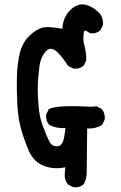

<svg xmlns="http://www.w3.org/2000/svg" viewBox="-20 -826 540 855"><path d="M305.2 6.8 285.6 -2.9 283.7 -3.9 282.7 -5.4Q265.1 -26.4 268.6 -55.7L271 -81.1Q241.7 -74.7 212.9 -78.1Q203.6 -79.1 195.3 -81.1Q187 -83 179 -85.9Q170.9 -88.9 163.8 -92.5Q156.7 -96.2 149.9 -101.1Q141.1 -106.9 133.8 -115Q126.5 -123 120.1 -132.6Q113.8 -142.1 108.9 -153.3Q104 -164.1 98.9 -177Q93.8 -189.9 88.4 -205.3Q83 -220.7 77.6 -238.3Q60.5 -292 57.1 -363.3Q53.7 -433.6 55.2 -484.4Q56.6 -535.2 66.4 -582Q77.1 -630.9 106 -661.6Q135.3 -691.9 165 -701.7Q192.4 -710.4 257.8 -697.8Q258.8 -720.7 266.1 -740Q273.4 -759.3 287.1 -774.9Q319.3 -811 355.5 -805.7Q389.2 -800.3 421.9 -768.6L422.4 -768.1L422.9 -767.6Q440.9 -745.1 438.5 -715.8V-714.4L437.5 -712.4L427.7 -692.9L426.8 -690.9L425.3 -689.9Q408.7 -675.3 382.8 -677.7L379.9 -678.2L377.9 -679.7Q376.5 -681.2 375 -682.1Q373.5 -683.1 372.1 -683.8Q370.6 -684.6 369.4 -685.3Q368.2 -686 367.2 -686.8Q366.2 -687.5 365.2 -688Q364.3 -688.5 363.3 -688.7Q362.3 -689 361.6 -689.2Q360.8 -689.5 360.4 -689.5Q358.4 -689.9 357.4 -689.9Q356.4 -689.9 355.5 -688Q354.5 -686 353.5 -680.7Q350.6 -666 351.1 -652.1Q351.6 -638.2 355.5 -624.5Q359.9 -609.4 362.1 -593Q364.3 -576.7 364.3 -559.6V-557.1L363.3 -555.2L353.5 -535.6L352.5 -533.7L351.1 -532.7Q334.5 -518.1 308.6 -520.5H306.6L305.2 -521.5L285.6 -531.2L283.2 -532.7L281.7 -534.7Q271 -551.8 259.8 -566.2Q248.5 -580.6 237.3 -591.8Q217.3 -611.3 202.6 -608.4Q187 -605.5 173.8 -584Q159.7 -560.1 156.2 -534.7Q154.3 -521.5 152.6 -505.1Q150.9 -488.8 149.4 -469.2Q146.5 -431.6 150.4 -370.1Q151.9 -350.1 154.3 -331.5Q156.7 -313 160.9 -296.9Q165 -280.8 170.4 -266.1Q186.5 -221.7 199.2 -196.8Q209.5 -176.3 227.5 -174.8Q245.6 -173.3 252.9 -182.6Q262.2 -194.3 266.1 -217.3Q269.5 -236.3 271.5 -255.9Q231.9 -252.9 200.7 -269.5L198.7 -270.5L197.8 -272Q183.1 -288.6 185.5 -314.5V-316.4L186.5 -317.9L196.3 -337.4L197.8 -340.3L200.7 -341.8Q219.7 -350.6 267.6 -352.5Q315.4 -354.5 389.2 -350.6L406.2 -352.5L409.2 -353L411.6 -351.6L431.2 -341.8L433.1 -340.8L434.6 -338.9Q448.7 -320.3 446.3 -294.9V-293L445.3 -291.5L435.5 -272L434.1 -269.5L431.6 -268.1Q403.8 -251.5 368.2 -253.9Q367.7 -198.2 367.2 -158.2Q366.7 -118.2 366.5 -93.8Q366.2 -69.3 366.2 -60.5Q366.2 -30.8 353.5 -6.8L352.5 -5.4L351.1 -4.4Q334.5 10.3 308.6 7.8H306.6Z"/></svg>

Font: NaikaiFont
Style: Bold
Weight: 700
Version: Version 1.89